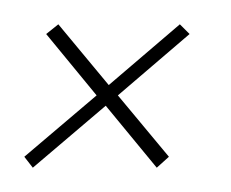

<svg xmlns="http://www.w3.org/2000/svg" viewBox="-22 -316 190 158"><path d="M107 -178 65 -229 5 -178 -2 -187 57.5 -237.5 16 -288 26 -296 67.5 -246 126 -296 134 -288 75 -237.5 117 -187Z"/></svg>

Font: Anybody UltraCondensed Thin
Style: Italic
Weight: 100
Width: 1
Italic angle: -10°
Designer: Tyler Finck
Foundry: Etcetera Type Company
Version: Version 1.010; ttfautohint (v1.8.3) -l 8 -r 50 -G 200 -x 14 